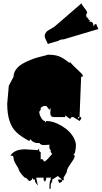

<svg xmlns="http://www.w3.org/2000/svg" viewBox="-20 -1075 626 1182"><path d="M481.9 -1054.7Q485.4 -1042.5 501 -1024.2Q516.6 -1005.9 517.1 -993.2Q510.7 -991.7 510.7 -983.9Q510.7 -976.1 512.7 -969.7Q515.6 -968.3 517.3 -966.6Q519 -964.8 520.8 -963.4Q522.5 -961.9 522.9 -960.9Q523.4 -960 524.9 -958Q526.4 -956.1 527.3 -950.7L533.7 -952.1L530.3 -939L540 -942.4L551.8 -933.6L556.6 -913.1L563.5 -924.8L572.3 -928.2Q573.7 -920.9 585.9 -896.5L373 -833Q368.2 -832 366.2 -832Q364.3 -832 364.3 -833L343.3 -827.6L344.2 -825.2L273.9 -804.2Q272.9 -810.1 265.9 -823Q258.8 -835.9 256.1 -846.9Q253.4 -857.9 259.5 -869.4Q265.6 -880.9 274.2 -886.5Q282.7 -892.1 296.1 -899.2Q309.6 -906.2 314.5 -910.2ZM460 -354.5V-342.8L469.7 -354.5ZM263.2 18.6Q263.2 19.5 264.4 21.7Q265.6 23.9 263.7 28.3Q258.8 41.5 257.3 44.4L248.5 33.2V18.6H203.6Q203.6 26.9 208 43Q212.4 59.1 212.4 67.4L195.3 42.5V30.8H187L176.8 20V30.8Q165 39.6 161.9 39.6Q158.7 39.6 149.7 29.1Q140.6 18.6 131.8 18.6Q94.7 -18.6 93.8 -37.6Q63.5 -83.5 63.5 -99.9Q63.5 -116.2 54.7 -116.2H43.9Q67.4 -155.8 133.8 -155.8L212.4 -150.9L221.7 -161.1L220.7 -155.8Q220.7 -138.7 230.5 -138.7V-93.8L235.4 -95.2Q248.5 -95.2 248.5 -82H257.3Q272.9 -93.3 301.3 -127.4L292 -138.7V-150.9L284.2 -161.1V-184.1L253.9 -182.1Q232.4 -180.2 221.7 -194.8Q219.2 -194.3 209.2 -194.3Q199.2 -194.3 186.5 -200.7Q173.8 -207 168.9 -218.3L159.7 -207Q107.4 -234.9 80.1 -261.7Q24.4 -314.9 24.4 -436.5L34.2 -546.9L63.5 -602.5Q63.5 -626.5 78.6 -647.2Q93.8 -668 116.5 -681.4Q139.2 -694.8 166.3 -705.8Q193.4 -716.8 216.6 -722.7Q239.7 -728.5 256.3 -732.7Q272.9 -736.8 273.9 -738.3Q317.4 -738.3 343 -728.5Q368.7 -718.8 407.7 -688L411.1 -692.9Q423.3 -678.2 450.4 -652.8Q477.5 -627.4 489.3 -613.8V-602.5H479.5L469.7 -354.5H479.5V-342.8L469.7 -330.1L458 -337.9Q432.1 -355 427.7 -355Q423.3 -355 421.4 -354.5L411.1 -342.8L381.3 -365.2V-354.5H309.6Q289.6 -354.5 289.6 -380.4Q289.6 -386.7 292 -411.1L284.2 -398.9L265.6 -422.4H248.5Q247.1 -422.4 239 -417Q231 -411.6 230.5 -411.1V-398.9L221.7 -387.2Q221.7 -370.6 233.2 -350.3Q244.6 -330.1 257.3 -330.1V-320.3L265.6 -330.1Q308.6 -330.1 357.4 -301.3Q412.1 -269.5 434.6 -225.1Q447.3 -200.2 447.3 -182.1Q447.3 -164.1 443.4 -144.8Q439.5 -125.5 433.6 -125.5Q432.1 -125.5 430.7 -127L439.9 -116.2Q439.9 -104 427.7 -86.4Q415.5 -68.8 403.3 -50Q391.1 -31.2 391.1 -15.1L371.6 18.6L373 34.2H362.3V42.5L345.2 52.2Q344.7 50.8 342.3 45.9Q335.9 32.2 335.9 30.8H362.3L335.9 8.8L301.3 30.8V42.5Q292 54.7 292 67.9V86.9H284.2V75.7Q284.2 43.9 292 30.8V16.1Q290.5 17.6 284.2 18.6Z"/></svg>

Font: Butcherman
Style: Regular
Weight: 400
Version: Version 001.004